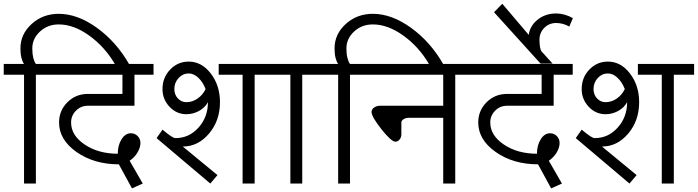

<svg xmlns="http://www.w3.org/2000/svg" viewBox="-33 -998 3794 1044"><path d="M-12.7 -591.8V-650.4H97.7Q88.9 -662.1 83.5 -683.6Q78.1 -705.1 78.1 -734.4Q78.1 -812.5 139.2 -867.7Q200.2 -922.9 286.1 -922.9Q388.7 -922.9 494.1 -846.7Q599.6 -770.5 668.9 -649.4H591.8Q537.1 -743.2 452.6 -804.2Q368.2 -865.2 286.1 -865.2Q226.6 -865.2 184.6 -826.7Q142.6 -788.1 142.6 -734.4Q142.6 -705.1 147.9 -683.6Q153.3 -662.1 162.1 -650.4H273.4V-591.8H162.1V0H97.7V-591.8Z M239.3 -591.8V-650.4H801.8V-591.8H698.2V-422.9H444.3Q406.2 -422.9 379.9 -396Q353.5 -369.1 353.5 -332Q353.5 -261.7 427.7 -211.9Q502 -162.1 607.4 -162.1Q607.4 -208 627.9 -240.7Q648.4 -273.4 678.7 -273.4Q700.2 -273.4 715.3 -258.3Q730.5 -243.2 730.5 -220.7Q730.5 -195.3 714.8 -168.9Q699.2 -142.6 671.9 -124L743.2 0L684.6 26.4L613.3 -104.5Q478.5 -104.5 383.3 -171.4Q288.1 -238.3 288.1 -332Q288.1 -396.5 333.5 -441.9Q378.9 -487.3 444.3 -487.3H632.8V-591.8Z M1156.2 -591.8V-650.4H1461.9V-591.8H1351.6V0H1286.1V-591.8ZM980.5 -442.4Q1012.7 -442.4 1041 -461.9Q1069.3 -481.4 1085 -513.7Q1070.3 -551.8 1045.4 -575.2Q1020.5 -598.6 993.2 -598.6Q960.9 -598.6 938 -573.7Q915 -548.8 915 -513.7Q915 -483.4 934.1 -462.9Q953.1 -442.4 980.5 -442.4ZM1110.4 0 818.4 -247.1 850.6 -293Q878.9 -269.5 895.5 -258.3Q912.1 -247.1 921.9 -247.1Q995.1 -247.1 1046.4 -304.2Q1097.7 -361.3 1097.7 -442.4Q1081.1 -412.1 1048.8 -394.5Q1016.6 -377 980.5 -377Q926.8 -377 888.7 -417.5Q850.6 -458 850.6 -513.7Q850.6 -576.2 892.1 -619.6Q933.6 -663.1 993.2 -663.1Q1063.5 -663.1 1113.3 -598.1Q1163.1 -533.2 1163.1 -442.4Q1163.1 -341.8 1103.5 -271.5Q1043.9 -201.2 960.9 -201.2L1149.4 -45.9Z M1435.5 -591.8V-650.4H1721.7V-591.8H1610.4V0H1545.9V-591.8Z M1695.3 -591.8V-650.4H1805.7Q1796.9 -662.1 1791.5 -683.6Q1786.1 -705.1 1786.1 -734.4Q1786.1 -812.5 1847.2 -867.7Q1908.2 -922.9 1994.1 -922.9Q2096.7 -922.9 2202.1 -846.7Q2307.6 -770.5 2377 -649.4H2299.8Q2245.1 -743.2 2160.6 -804.2Q2076.2 -865.2 1994.1 -865.2Q1934.6 -865.2 1892.6 -826.7Q1850.6 -788.1 1850.6 -734.4Q1850.6 -705.1 1856 -683.6Q1861.3 -662.1 1870.1 -650.4H1981.4V-591.8H1870.1V0H1805.7V-591.8Z M1987.3 -389.6Q1987.3 -403.3 2001 -413.1Q2014.6 -422.9 2033.2 -422.9H2377V-591.8H1955.1V-650.4H2552.7V-591.8H2442.4V0H2377V-357.4H2188.5Q2172.9 -357.4 2161.1 -349.6Q2149.4 -341.8 2149.4 -332V-266.6Q2149.4 -251 2139.6 -239.3Q2129.9 -227.5 2117.2 -227.5Q2094.7 -227.5 2041 -295.4Q1987.3 -363.3 1987.3 -389.6Z M2518.6 -591.8V-650.4H3081.1V-591.8H2977.5V-422.9H2723.6Q2685.5 -422.9 2659.2 -396Q2632.8 -369.1 2632.8 -332Q2632.8 -261.7 2707 -211.9Q2781.2 -162.1 2886.7 -162.1Q2886.7 -208 2907.2 -240.7Q2927.7 -273.4 2958 -273.4Q2979.5 -273.4 2994.6 -258.3Q3009.8 -243.2 3009.8 -220.7Q3009.8 -195.3 2994.1 -168.9Q2978.5 -142.6 2951.2 -124L3022.5 0L2963.9 26.4L2892.6 -104.5Q2757.8 -104.5 2662.6 -171.4Q2567.4 -238.3 2567.4 -332Q2567.4 -396.5 2612.8 -441.9Q2658.2 -487.3 2723.6 -487.3H2912.1V-591.8Z M2906.2 -652.3 2653.3 -931.6 2698.2 -977.5 2841.8 -808.6Q2849.6 -859.4 2891.6 -892.1Q2933.6 -924.8 2991.2 -924.8Q3012.7 -924.8 3036.1 -918.5Q3059.6 -912.1 3082 -899.4L3062.5 -853.5Q3045.9 -863.3 3027.3 -868.2Q3008.8 -873 2991.2 -873Q2953.1 -873 2926.8 -846.7Q2900.4 -820.3 2900.4 -782.2Q2900.4 -758.8 2903.3 -741.7Q2906.2 -724.6 2913.1 -716.8L2971.7 -652.3Z M3435.5 -591.8V-650.4H3741.2V-591.8H3630.9V0H3565.4V-591.8ZM3259.8 -442.4Q3292 -442.4 3320.3 -461.9Q3348.6 -481.4 3364.3 -513.7Q3349.6 -551.8 3324.7 -575.2Q3299.8 -598.6 3272.5 -598.6Q3240.2 -598.6 3217.3 -573.7Q3194.3 -548.8 3194.3 -513.7Q3194.3 -483.4 3213.4 -462.9Q3232.4 -442.4 3259.8 -442.4ZM3389.6 0 3097.7 -247.1 3129.9 -293Q3158.2 -269.5 3174.8 -258.3Q3191.4 -247.1 3201.2 -247.1Q3274.4 -247.1 3325.7 -304.2Q3377 -361.3 3377 -442.4Q3360.4 -412.1 3328.1 -394.5Q3295.9 -377 3259.8 -377Q3206.1 -377 3168 -417.5Q3129.9 -458 3129.9 -513.7Q3129.9 -576.2 3171.4 -619.6Q3212.9 -663.1 3272.5 -663.1Q3342.8 -663.1 3392.6 -598.1Q3442.4 -533.2 3442.4 -442.4Q3442.4 -341.8 3382.8 -271.5Q3323.2 -201.2 3240.2 -201.2L3428.7 -45.9Z"/></svg>

Font: Lohit Devanagari
Style: Regular
Weight: 400
Version: 2.95.4